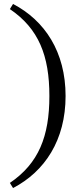

<svg xmlns="http://www.w3.org/2000/svg" viewBox="-20 -756 397 972"><path d="M312 -270C312 -493 207 -652 46 -736L30 -710C176 -611 230 -474 230 -270C230 -66 176 71 30 170L46 196C207 112 312 -47 312 -270Z"/></svg>

Font: STIX Two Math
Style: Regular
Weight: 400
Designer: Ross Mills, John Hudson & Paul Hanslow, Tiro Typeworks Ltd; with portions MicroPress Inc., with additions and correction
Foundry: Tiro Typeworks Ltd
Version: Version 2.02 b142